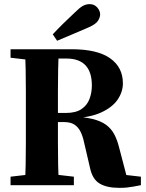

<svg xmlns="http://www.w3.org/2000/svg" viewBox="-20 -895 705 928"><path d="M31 0V-41L160 -56H208L337 -41V0ZM101 0Q103 -46 104 -98Q105 -150 105 -204Q105 -258 105 -310V-350Q105 -401 105 -454Q105 -507 104 -559Q103 -611 101 -657H264Q262 -611 261 -559.5Q260 -508 260 -454.5Q260 -401 260 -348V-312Q260 -260 260 -205.5Q260 -151 261 -99Q262 -47 264 0ZM557 13Q495 13 460.5 -8.5Q426 -30 415 -84L387 -204Q380 -238 368.5 -260Q357 -282 338.5 -293.5Q320 -305 289 -305H182V-349H297Q346 -349 373.5 -367.5Q401 -386 412.5 -416.5Q424 -447 424 -482Q424 -547 393 -579.5Q362 -612 302 -612H181V-657H327Q450 -657 512 -613.5Q574 -570 574 -492Q574 -451 548.5 -413.5Q523 -376 468 -351Q413 -326 325 -323V-332Q386 -330 427 -320Q468 -310 493 -291.5Q518 -273 532.5 -245.5Q547 -218 556 -181L599 -17L530 -56L661 -41V0Q640 4 624 7Q608 10 592.5 11.5Q577 13 557 13ZM31 -616V-657H197V-601H160ZM235 -729Q259 -755 285 -780.5Q311 -806 342 -835Q365 -858 380.5 -866.5Q396 -875 413 -875Q436 -875 450 -859Q464 -843 464 -825Q464 -811 453.5 -794.5Q443 -778 409 -763Q373 -747 335.5 -731.5Q298 -716 256 -698Z"/></svg>

Font: Source Serif 4 36pt
Style: Bold
Weight: 700
Designer: Frank Grießhammer
Foundry: Adobe Systems Incorporated
Version: Version 4.004;hotconv 1.0.116;makeotfexe 2.5.65601